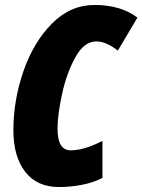

<svg xmlns="http://www.w3.org/2000/svg" viewBox="-20 -744 574 774"><path d="M34 -219Q34 -340 74.5 -457Q115 -574 189.5 -649Q264 -724 361 -724Q467 -724 534 -673L455 -540Q408 -577 368 -577Q319 -577 283.5 -512.5Q248 -448 230 -364Q212 -280 212 -227Q212 -180 225.5 -159Q239 -138 265 -138Q319 -138 393 -176V-27Q357 -8 310.5 1Q264 10 218 10Q129 10 81.5 -51.5Q34 -113 34 -219Z"/></svg>

Font: Noto Sans UI CondBlack
Style: Italic
Weight: 900
Width: 3
Italic angle: -12°
Designer: Monotype Design Team
Foundry: Monotype Imaging Inc.
Version: Version 1.001